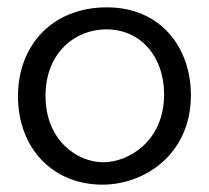

<svg xmlns="http://www.w3.org/2000/svg" viewBox="-20 -492 569 523"><path d="M500 -233C500 -360 420 -472 271 -472C123 -472 29 -369 29 -230C29 -88 124 11 259 11C372 11 500 -70 500 -233ZM270 -412C363 -412 427 -338 427 -235C427 -107 330 -50 261 -50C191 -50 104 -109 104 -231C104 -347 183 -412 270 -412Z"/></svg>

Font: Life Savers
Style: Bold
Weight: 700
Designer: Pablo Impallari, Rodrigo Fuenzalida, Brenda Gallo
Foundry: Pablo Impallari, Rodrigo Fuenzalida, Brenda Gallo
Version: Version 3.000